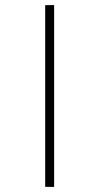

<svg xmlns="http://www.w3.org/2000/svg" viewBox="-20 -682 339 752"><path d="M157 -662V50H192V-662Z"/></svg>

Font: Noto Sans Sinhala ExtraCondensed ExtraLight
Style: Regular
Weight: 200
Width: 2
Designer: Jelle Bosma - Monotype Design Team
Foundry: Monotype Imaging Inc.
Version: Version 2.006